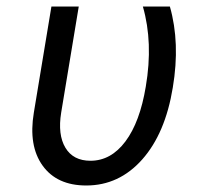

<svg xmlns="http://www.w3.org/2000/svg" viewBox="-20 -560 640 590"><path d="M502 -540Q534 -428 511 -291Q488 -150 417 -70Q346 10 245 10Q155 10 111 -51Q67 -112 84 -214L138 -540H222L168 -214Q157 -146 181 -106Q205 -66 258 -66Q321 -66 365.5 -125.5Q410 -185 428 -294Q451 -429 419 -540Z"/></svg>

Font: CommitMono
Style: Italic
Weight: 400
Monospace: yes
Designer: Eigil Nikolajsen
Foundry: Eigil Nikolajsen
Version: Version 1.143